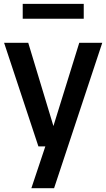

<svg xmlns="http://www.w3.org/2000/svg" viewBox="-20 -770 560 1010"><path d="M182 0 1.5 -545H128.5L261 -107L397 -545H518L264.5 220H145L218.5 0ZM99.5 -671.5V-749.5H420.5V-671.5Z"/></svg>

Font: Encode Sans Semi Condensed SemiBold
Style: Regular
Weight: 600
Width: 4
Designer: Multiple Designers
Foundry: Impallari Type
Version: Version 3.000; ttfautohint (v1.8.3) -l 8 -r 50 -G 200 -x 14 